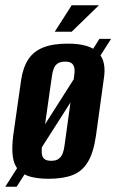

<svg xmlns="http://www.w3.org/2000/svg" viewBox="-34 -668 440 726"><path d="M-14 38 342 -521H386L29 38ZM150 8Q109 8 80.5 0Q52 -8 35.5 -26Q19 -44 14.5 -75.5Q10 -107 16 -156L46 -366Q53 -413 73 -443.5Q93 -474 129.5 -488.5Q166 -503 222 -503Q264 -503 292.5 -494.5Q321 -486 337.5 -469Q354 -452 359 -426.5Q364 -401 358 -366L329 -156Q320 -92 298.5 -56Q277 -20 240.5 -6Q204 8 150 8ZM160 -60Q178 -60 188 -67.5Q198 -75 203 -88Q208 -101 210 -118L246 -378Q249 -395 247.5 -408Q246 -421 238 -428Q230 -435 212 -435Q194 -435 184 -428Q174 -421 169 -408Q164 -395 162 -378L125 -118Q123 -101 124 -88Q125 -75 133 -67.5Q141 -60 160 -60ZM173 -548 237 -648H340L237 -548Z"/></svg>

Font: Alumni Sans
Style: Bold Italic
Weight: 700
Italic angle: -8°
Designer: Robert E. Leuschke
Foundry: Robert E. Leuschke
Version: Version 1.016